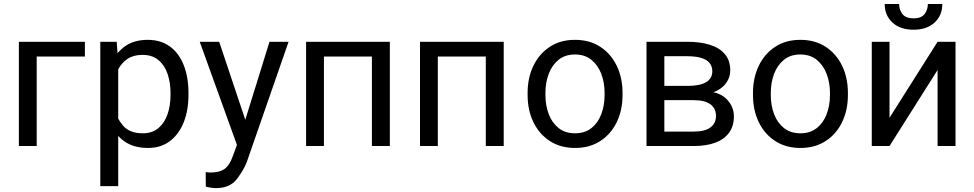

<svg xmlns="http://www.w3.org/2000/svg" viewBox="-20 -740 4938 973"><path d="M410.2 -528.3V-453.6H166V0H75.7V-528.3Z M579.1 -426.8V203.1H488.3V-528.3H571.3ZM935.1 -268.6V-258.3Q935.1 -181.2 911.1 -120.6Q887.2 -60.1 841.3 -25.1Q795.4 9.8 730 9.8Q662.6 9.8 616.7 -19.5Q570.8 -48.8 544.7 -103Q518.6 -157.2 511.2 -231.4V-286.1Q519 -364.3 545.2 -420.7Q571.3 -477.1 616.7 -507.6Q662.1 -538.1 728.5 -538.1Q794.9 -538.1 841.1 -504.4Q887.2 -470.7 911.1 -409.9Q935.1 -349.1 935.1 -268.6ZM844.2 -258.3V-268.6Q844.2 -321.3 829.3 -365.2Q814.5 -409.2 783 -435.5Q751.5 -461.9 702.1 -461.9Q656.7 -461.9 626.7 -441.9Q596.7 -421.9 579.6 -389.6Q562.5 -357.4 555.2 -321.8V-195.3Q569.8 -143.6 603 -104Q636.2 -64.5 703.1 -64.5Q752 -64.5 783.2 -91.1Q814.5 -117.7 829.3 -161.9Q844.2 -206.1 844.2 -258.3Z M1198.7 -54.7 1345.7 -528.3H1442.4L1230.5 81.5Q1215.8 120.6 1180.7 167Q1145.5 213.4 1073.7 213.4Q1062.5 213.4 1046.1 210.7Q1029.8 208 1022.9 205.6L1022.5 132.3Q1026.4 132.8 1034.9 133.5Q1043.5 134.3 1046.9 134.3Q1092.8 134.3 1118.7 115.5Q1144.5 96.7 1161.1 47.9ZM1090.8 -528.3 1228 -118.2 1251.5 -22.9 1186.5 10.3 992.2 -528.3Z M1875.5 -528.3V-453.6H1608.4V-528.3ZM1621.6 -528.3V0H1531.2V-528.3ZM1955.6 -528.3V0H1864.7V-528.3Z M2452.6 -528.3V-453.6H2185.5V-528.3ZM2198.7 -528.3V0H2108.4V-528.3ZM2532.7 -528.3V0H2441.9V-528.3Z M2653.8 -258.3V-269.5Q2653.8 -345.7 2683.1 -406.5Q2712.4 -467.3 2766.1 -502.7Q2819.8 -538.1 2893.6 -538.1Q2968.3 -538.1 3022.2 -502.7Q3076.2 -467.3 3105.5 -406.5Q3134.8 -345.7 3134.8 -269.5V-258.3Q3134.8 -181.6 3105.5 -121.1Q3076.2 -60.5 3022.2 -25.4Q2968.3 9.8 2894.5 9.8Q2820.3 9.8 2766.4 -25.4Q2712.4 -60.5 2683.1 -121.1Q2653.8 -181.6 2653.8 -258.3ZM2744.1 -269.5V-258.3Q2744.1 -206.1 2760.7 -161.9Q2777.3 -117.7 2810.8 -91.1Q2844.2 -64.5 2894.5 -64.5Q2943.8 -64.5 2977.3 -91.1Q3010.7 -117.7 3027.3 -161.9Q3043.9 -206.1 3043.9 -258.3V-269.5Q3043.9 -321.3 3027.1 -365.5Q3010.3 -409.7 2977.1 -436.8Q2943.8 -463.9 2893.6 -463.9Q2843.8 -463.9 2810.5 -436.8Q2777.3 -409.7 2760.7 -365.5Q2744.1 -321.3 2744.1 -269.5Z M3496.1 -232.4H3322.8L3321.8 -304.7H3463.4Q3525.9 -304.7 3557.9 -323.2Q3589.8 -341.8 3589.8 -378.9Q3589.8 -404.3 3575.4 -421.4Q3561 -438.5 3532.7 -446.8Q3504.4 -455.1 3462.4 -455.1H3346.7V0H3256.3V-528.3H3462.4Q3529.8 -528.3 3578.6 -512.7Q3627.4 -497.1 3654.1 -464.8Q3680.7 -432.6 3680.7 -383.3Q3680.7 -351.1 3663.3 -324.2Q3646 -297.4 3612.8 -280Q3579.6 -262.7 3531.2 -259.3ZM3496.1 0H3290L3335 -73.2H3496.1Q3552.2 -73.2 3580.3 -94.2Q3608.4 -115.2 3608.4 -152.8Q3608.4 -190.4 3580.3 -211.4Q3552.2 -232.4 3496.1 -232.4H3358.9L3359.9 -304.7H3531.2L3564 -277.3Q3629.4 -272.5 3664.3 -235.6Q3699.2 -198.7 3699.2 -150.4Q3699.2 -100.6 3674.6 -67.1Q3649.9 -33.7 3604.5 -16.8Q3559.1 0 3496.1 0Z M3795.9 -258.3V-269.5Q3795.9 -345.7 3825.2 -406.5Q3854.5 -467.3 3908.2 -502.7Q3961.9 -538.1 4035.6 -538.1Q4110.4 -538.1 4164.3 -502.7Q4218.3 -467.3 4247.6 -406.5Q4276.9 -345.7 4276.9 -269.5V-258.3Q4276.9 -181.6 4247.6 -121.1Q4218.3 -60.5 4164.3 -25.4Q4110.4 9.8 4036.6 9.8Q3962.4 9.8 3908.4 -25.4Q3854.5 -60.5 3825.2 -121.1Q3795.9 -181.6 3795.9 -258.3ZM3886.2 -269.5V-258.3Q3886.2 -206.1 3902.8 -161.9Q3919.4 -117.7 3952.9 -91.1Q3986.3 -64.5 4036.6 -64.5Q4085.9 -64.5 4119.4 -91.1Q4152.8 -117.7 4169.4 -161.9Q4186 -206.1 4186 -258.3V-269.5Q4186 -321.3 4169.2 -365.5Q4152.3 -409.7 4119.1 -436.8Q4085.9 -463.9 4035.6 -463.9Q3985.8 -463.9 3952.6 -436.8Q3919.4 -409.7 3902.8 -365.5Q3886.2 -321.3 3886.2 -269.5Z M4487.8 -143.1 4731.4 -528.3H4822.3V0H4731.4V-385.3L4487.8 0H4397.9V-528.3H4487.8ZM4682.1 -719.7H4755.4Q4755.4 -662.1 4716.3 -625.7Q4677.2 -589.4 4609.9 -589.4Q4542 -589.4 4502.7 -625.7Q4463.4 -662.1 4463.4 -719.7H4536.6Q4536.6 -690.9 4553.2 -668.9Q4569.8 -647 4609.9 -647Q4648.9 -647 4665.5 -668.9Q4682.1 -690.9 4682.1 -719.7Z"/></svg>

Font: RobotoDEMO
Style: Regular
Weight: 400
Designer: Christian Robertson
Foundry: Google
Version: Version 2.136